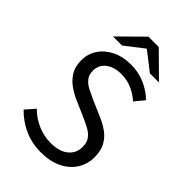

<svg xmlns="http://www.w3.org/2000/svg" viewBox="-252 -933 1037 1037"><g transform="rotate(45 267.0 -414.5)"><path d="M271.7 12Q202 12 143.8 -14.3Q85.6 -40.6 42.1 -85.8L89.1 -139.6Q124.1 -103.4 172.5 -82.4Q220.9 -61.4 273.2 -61.4Q338.1 -61.4 374.2 -90.8Q410.4 -120.2 410.4 -168.1Q410.4 -201.8 395.7 -222Q381.1 -242.3 356.6 -256.2Q332 -270 300.9 -283.6L206.6 -324.8Q175.4 -338.5 144.8 -359.8Q114.1 -381.2 93.9 -413.8Q73.7 -446.5 73.7 -494.1Q73.7 -544.4 100.3 -583.6Q126.8 -622.8 173.4 -645.6Q220 -668.3 280.3 -668.3Q339.9 -668.3 389.8 -645.9Q439.7 -623.5 473.6 -588.8L429.1 -535Q398 -562.4 360.9 -578.7Q323.8 -594.9 280.3 -594.9Q225.3 -594.9 191.6 -569Q158 -543.2 158 -499.1Q158 -467.6 174.2 -447.7Q190.4 -427.7 215.9 -414.8Q241.4 -401.8 266.6 -390.5L360.1 -350Q399.2 -333.4 429.8 -311.1Q460.3 -288.8 477.8 -256Q495.3 -223.3 495.3 -174.5Q495.3 -122.7 468.7 -80.2Q442 -37.8 391.7 -12.9Q341.3 12 271.7 12ZM104 -706.3 240.3 -841H319.2L455.5 -706.3H386.2L281.8 -787.5H277.8L173.3 -706.3Z"/></g></svg>

Font: Source Sans 3
Style: Regular
Weight: 200
Designer: Paul D. Hunt
Foundry: Adobe
Version: Version 3.046;hotconv 1.0.118;makeotfexe 2.5.65603